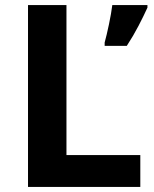

<svg xmlns="http://www.w3.org/2000/svg" viewBox="-20 -734 605 754"><path d="M90 0V-714H241V-125H531V0ZM559 -714V-704Q544 -671 524 -632.5Q504 -594 478 -554H391V-567Q399 -596 408 -639Q417 -682 421 -714Z"/></svg>

Font: Noto Sans
Style: Bold
Weight: 700
Designer: Monotype Design Team
Foundry: Monotype Imaging Inc.
Version: Version 2.000;GOOG;noto-source:20170915:90ef993387c0; ttfaut